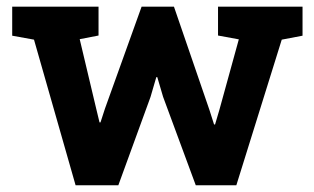

<svg xmlns="http://www.w3.org/2000/svg" viewBox="-20 -548 930 568"><path d="M203.6 0 80.6 -430.7 16.1 -442.4V-528.3H271.5V-442.9L215.8 -432.1L264.6 -226.6L274.4 -186H277.3L290.5 -226.6L398.9 -528.3H494.6L599.6 -222.7L613.3 -179.7H616.2L628.9 -222.7L686.5 -431.6L625 -442.9V-528.3H875V-442.4L813.5 -430.7L679.2 0H559.1L462.4 -261.7L445.3 -319.8H442.4L425.3 -261.2L330.1 0Z"/></svg>

Font: Roboto Slab
Style: Bold
Weight: 700
Designer: Google
Version: Version 2.000; ttfautohint (v1.8.1.43-b0c9)